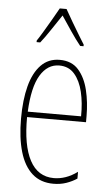

<svg xmlns="http://www.w3.org/2000/svg" viewBox="-55 -800 489 847"><g transform="rotate(5 190.0 -376.5)"><path d="M195 -537Q248 -537 278 -503Q308 -469 321 -415Q334 -361 334 -301V-273H73Q72 -148 107.5 -81.5Q143 -15 214 -15Q240 -15 266 -24Q292 -33 318 -52V-22Q297 -8 271 1Q245 10 214 10Q157 10 120 -23Q83 -56 65 -117.5Q47 -179 47 -264Q47 -347 63 -408Q79 -469 112 -503Q145 -537 195 -537ZM195 -512Q143 -512 111 -459Q79 -406 74 -297H310Q311 -356 299.5 -404.5Q288 -453 262.5 -482.5Q237 -512 195 -512ZM205 -763Q218 -740 236.5 -708Q255 -676 271.5 -649.5Q288 -623 294 -613V-606H279Q258 -632 234 -667.5Q210 -703 190 -733Q171 -705 146.5 -668Q122 -631 102 -606H86V-613Q97 -629 113 -656Q129 -683 146 -712Q163 -741 175 -763Z"/></g></svg>

Font: Noto Sans Khmer ExtraCondensed Thin
Style: Regular
Weight: 250
Width: 2
Designer: Danh Hong and the Monotype Design Team
Foundry: Monotype Imaging Inc.
Version: Version 2.004